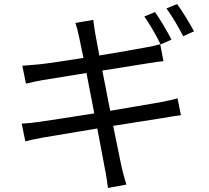

<svg xmlns="http://www.w3.org/2000/svg" viewBox="-20 -872 1040 955"><path d="M751 -812 698 -790C725 -752 759 -692 779 -651L833 -675C812 -716 776 -777 751 -812ZM861 -852 808 -830C836 -792 869 -736 891 -692L945 -716C926 -753 887 -816 861 -852ZM88 -257 106 -169C128 -175 156 -181 195 -188L464 -233L502 -31C509 -2 512 29 517 63L609 46C599 17 591 -17 584 -45L543 -246L790 -285C827 -291 859 -297 880 -299L863 -383C842 -377 813 -370 775 -363L528 -321L489 -521L721 -558C748 -562 778 -567 793 -568L777 -652C760 -647 734 -641 705 -636C663 -628 571 -612 474 -596L454 -704C450 -726 446 -755 444 -773L355 -758C362 -737 368 -715 373 -690L395 -584C301 -569 214 -556 175 -552C143 -549 116 -547 91 -545L109 -456C138 -463 162 -468 189 -473L410 -509L449 -308C335 -290 226 -273 176 -266C150 -262 112 -258 88 -257Z"/></svg>

Font: Noto Sans Mono CJK HK
Style: Regular
Weight: 400
Designer: Ryoko NISHIZUKA 西塚涼子 (kana, bopomofo & ideographs); Paul D. Hunt (Latin, Greek & Cyrillic); Sandoll Communications 산돌커뮤니
Foundry: Adobe
Version: Version 2.004;hotconv 1.0.118;makeotfexe 2.5.65603